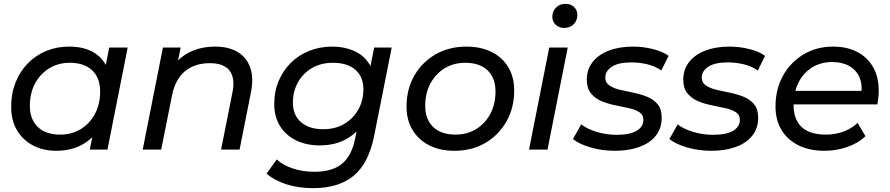

<svg xmlns="http://www.w3.org/2000/svg" viewBox="-20 -777 4620 997"><path d="M272 6Q205 6 152 -21.5Q99 -49 68.5 -100Q38 -151 38 -223Q38 -291 60.5 -348Q83 -405 123.5 -447Q164 -489 219 -512Q274 -535 338 -535Q407 -535 455 -511Q503 -487 529 -440.5Q555 -394 555 -327Q555 -229 521 -153.5Q487 -78 423.5 -36Q360 6 272 6ZM293 -78Q353 -78 400 -107Q447 -136 473.5 -186.5Q500 -237 500 -302Q500 -372 459 -411.5Q418 -451 342 -451Q283 -451 236 -422.5Q189 -394 162 -343.5Q135 -293 135 -227Q135 -158 176 -118Q217 -78 293 -78ZM446 0 474 -137 506 -260 519 -386 547 -530H643L538 0Z M1097 -535Q1167 -535 1214 -507Q1261 -479 1279.5 -425.5Q1298 -372 1283 -297L1224 0H1128L1187 -297Q1202 -369 1173 -409Q1144 -449 1069 -449Q992 -449 941 -407.5Q890 -366 873 -280L817 0H721L826 -530H918L888 -378L870 -419Q908 -479 966.5 -507Q1025 -535 1097 -535Z M1606 200Q1531 200 1469 180.5Q1407 161 1364 125L1417 51Q1448 80 1499.5 97.5Q1551 115 1613 115Q1707 115 1757 72.5Q1807 30 1824 -57L1849 -180L1879 -279L1894 -385L1923 -530H2014L1923 -72Q1894 72 1816 136Q1738 200 1606 200ZM1640 -22Q1571 -22 1517.5 -48Q1464 -74 1434 -122.5Q1404 -171 1404 -238Q1404 -302 1426.5 -355.5Q1449 -409 1489 -449.5Q1529 -490 1584.5 -512.5Q1640 -535 1706 -535Q1766 -535 1815.5 -514Q1865 -493 1894.5 -449.5Q1924 -406 1924 -337Q1925 -249 1891 -177.5Q1857 -106 1793.5 -64Q1730 -22 1640 -22ZM1659 -106Q1720 -106 1766.5 -133Q1813 -160 1840 -207Q1867 -254 1867 -314Q1867 -378 1825.5 -414.5Q1784 -451 1709 -451Q1648 -451 1601.5 -424.5Q1555 -398 1528 -351Q1501 -304 1501 -244Q1501 -179 1543 -142.5Q1585 -106 1659 -106Z M2340 6Q2264 6 2208.5 -22.5Q2153 -51 2122 -102.5Q2091 -154 2091 -223Q2091 -313 2131 -383.5Q2171 -454 2241.5 -494.5Q2312 -535 2402 -535Q2477 -535 2533 -507Q2589 -479 2619.5 -428Q2650 -377 2650 -307Q2650 -217 2610 -146.5Q2570 -76 2500.5 -35Q2431 6 2340 6ZM2346 -78Q2406 -78 2453 -107Q2500 -136 2526.5 -186.5Q2553 -237 2553 -302Q2553 -372 2512 -411.5Q2471 -451 2395 -451Q2336 -451 2289 -422.5Q2242 -394 2215 -343.5Q2188 -293 2188 -227Q2188 -158 2229 -118Q2270 -78 2346 -78Z M2727 0 2832 -530H2928L2823 0ZM2909 -632Q2882 -632 2865 -649Q2848 -666 2848 -690Q2848 -718 2867 -737.5Q2886 -757 2917 -757Q2944 -757 2961 -740.5Q2978 -724 2978 -701Q2978 -670 2959 -651Q2940 -632 2909 -632Z M3173 6Q3106 6 3046.5 -11.5Q2987 -29 2955 -55L2998 -131Q3029 -107 3078.5 -92Q3128 -77 3182 -77Q3251 -77 3286 -98Q3321 -119 3321 -155Q3321 -181 3300 -194.5Q3279 -208 3245.5 -215.5Q3212 -223 3174 -230.5Q3136 -238 3103 -252Q3070 -266 3048.5 -292.5Q3027 -319 3027 -363Q3027 -416 3057 -454.5Q3087 -493 3141 -514Q3195 -535 3267 -535Q3319 -535 3369.5 -522.5Q3420 -510 3452 -487L3414 -411Q3381 -434 3340 -443.5Q3299 -453 3258 -453Q3191 -453 3157 -430.5Q3123 -408 3123 -374Q3123 -348 3144 -333.5Q3165 -319 3198.5 -311Q3232 -303 3269.5 -295.5Q3307 -288 3340.5 -274.5Q3374 -261 3395 -235.5Q3416 -210 3416 -166Q3416 -111 3385.5 -72.5Q3355 -34 3300 -14Q3245 6 3173 6Z M3674 6Q3607 6 3547.5 -11.5Q3488 -29 3456 -55L3499 -131Q3530 -107 3579.5 -92Q3629 -77 3683 -77Q3752 -77 3787 -98Q3822 -119 3822 -155Q3822 -181 3801 -194.5Q3780 -208 3746.5 -215.5Q3713 -223 3675 -230.5Q3637 -238 3604 -252Q3571 -266 3549.5 -292.5Q3528 -319 3528 -363Q3528 -416 3558 -454.5Q3588 -493 3642 -514Q3696 -535 3768 -535Q3820 -535 3870.5 -522.5Q3921 -510 3953 -487L3915 -411Q3882 -434 3841 -443.5Q3800 -453 3759 -453Q3692 -453 3658 -430.5Q3624 -408 3624 -374Q3624 -348 3645 -333.5Q3666 -319 3699.5 -311Q3733 -303 3770.5 -295.5Q3808 -288 3841.5 -274.5Q3875 -261 3896 -235.5Q3917 -210 3917 -166Q3917 -111 3886.5 -72.5Q3856 -34 3801 -14Q3746 6 3674 6Z M4261 6Q4183 6 4126 -22.5Q4069 -51 4038 -102.5Q4007 -154 4007 -224Q4007 -314 4046 -384Q4085 -454 4152.5 -494.5Q4220 -535 4306 -535Q4378 -535 4431 -507.5Q4484 -480 4513.5 -429Q4543 -378 4543 -306Q4543 -288 4541 -269.5Q4539 -251 4536 -235H4077L4089 -305H4490L4451 -281Q4460 -337 4443 -375.5Q4426 -414 4389.5 -434.5Q4353 -455 4302 -455Q4242 -455 4196.5 -426.5Q4151 -398 4126 -347.5Q4101 -297 4101 -229Q4101 -157 4142.5 -117.5Q4184 -78 4269 -78Q4319 -78 4362 -94.5Q4405 -111 4433 -139L4474 -70Q4436 -33 4379 -13.5Q4322 6 4261 6Z"/></svg>

Font: Montserrat Thin Medium
Style: Italic
Weight: 500
Italic angle: -11.3°
Version: Version 9.000